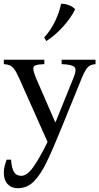

<svg xmlns="http://www.w3.org/2000/svg" viewBox="-25 -754 522 1009"><path d="M69 235Q35 235 15 213.5Q-5 192 -5 154Q-5 137 -1 120Q3 103 10 85H33Q36 128 48 149Q60 170 87 170Q117 170 149.5 124.5Q182 79 225 -8L76 -342Q61 -376 49.5 -391Q38 -406 25.5 -411Q13 -416 -5 -417V-440H208V-417Q175 -416 161.5 -410.5Q148 -405 150 -389.5Q152 -374 165 -342L265 -112H267L360 -342Q380 -389 366 -402Q352 -415 299 -417V-440H477V-417Q462 -416 450 -410.5Q438 -405 427.5 -389.5Q417 -374 404 -342L297 -79Q255 25 221.5 95Q188 165 152.5 200Q117 235 69 235ZM296 -734Q314 -735 335.5 -727.5Q357 -720 370 -705Q348 -660 306 -613.5Q264 -567 218 -538L207 -557Q242 -595 264.5 -642.5Q287 -690 296 -734Z"/></svg>

Font: Bona Nova SC
Style: Regular
Weight: 400
Designer: Mateusz Machalski
Foundry: Capitalics
Version: Version 4.001; ttfautohint (v1.8.4.7-5d5b)